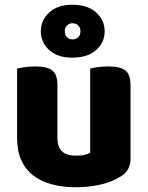

<svg xmlns="http://www.w3.org/2000/svg" viewBox="-20 -773 622 809"><path d="M52 -484Q63 -487 83.5 -490Q104 -493 128 -493Q178 -493 200 -476.5Q222 -460 222 -413V-193Q222 -152 242 -134.5Q262 -117 300 -117Q323 -117 337.5 -121Q352 -125 360 -129V-484Q371 -487 391.5 -490Q412 -493 436 -493Q486 -493 508 -476.5Q530 -460 530 -413V-104Q530 -54 488 -29Q453 -7 404.5 4.5Q356 16 299 16Q245 16 199.5 4Q154 -8 121 -33Q88 -58 70 -97.5Q52 -137 52 -193ZM284 -753Q349 -753 385 -720.5Q421 -688 421 -641Q421 -594 385 -562Q349 -530 284 -530Q223 -530 187.5 -562Q152 -594 152 -641Q152 -688 187.5 -720.5Q223 -753 284 -753ZM285 -607Q300 -607 309.5 -616Q319 -625 319 -641Q319 -657 309.5 -666Q300 -675 285 -675Q272 -675 262.5 -666Q253 -657 253 -641Q253 -625 262.5 -616Q272 -607 285 -607Z"/></svg>

Font: Baloo 2 Latin ExtraBold
Style: Regular
Weight: 400
Designer: Sarang Kulkarni and Ek Type
Foundry: Ek Type
Version: Version 1.001